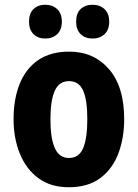

<svg xmlns="http://www.w3.org/2000/svg" viewBox="-20 -777 580 807"><path d="M502 -276Q502 -197 477.5 -132Q453 -67 401.5 -28.5Q350 10 269 10Q193 10 141.5 -28Q90 -66 63.5 -131Q37 -196 37 -276Q37 -360 62.5 -424Q88 -488 140 -524Q192 -560 271 -560Q374 -560 438 -486.5Q502 -413 502 -276ZM192 -275Q192 -196 210.5 -154.5Q229 -113 270 -113Q312 -113 329.5 -154.5Q347 -196 347 -276Q347 -356 329.5 -396Q312 -436 270 -436Q229 -436 210.5 -396Q192 -356 192 -275ZM102 -686Q102 -721 121 -739Q140 -757 170 -757Q201 -757 220.5 -738.5Q240 -720 240 -686Q240 -652 220.5 -633.5Q201 -615 170 -615Q140 -615 121 -633.5Q102 -652 102 -686ZM300 -686Q300 -721 319 -739Q338 -757 369 -757Q400 -757 419.5 -738.5Q439 -720 439 -686Q439 -652 419.5 -633.5Q400 -615 369 -615Q338 -615 319 -633.5Q300 -652 300 -686Z"/></svg>

Font: Noto Sans Hebrew Condensed ExtraBold
Style: Regular
Weight: 800
Width: 3
Designer: Monotype Design Team
Foundry: Monotype Imaging Inc.
Version: Version 2.004; ttfautohint (v1.8.4.7-5d5b)